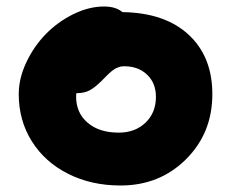

<svg xmlns="http://www.w3.org/2000/svg" viewBox="-20 -573 704 585"><path d="M347.2 -7.8Q258.3 -7.8 187.5 -43.5Q116.7 -79.1 76.9 -142.6Q37.1 -206.1 37.1 -286.1Q37.1 -334 60.1 -382.8Q83 -431.6 119.4 -469Q155.8 -506.3 203.4 -529.8Q251 -553.2 296.9 -553.2Q333 -553.2 353 -536.1Q482.4 -534.2 554.7 -467.3Q627 -400.4 627 -286.1Q627 -167.5 546.6 -87.6Q466.3 -7.8 347.2 -7.8ZM211.9 -278.8Q211.9 -229 247.1 -199Q282.2 -168.9 341.8 -168.9Q391.6 -168.9 423.3 -199.2Q455.1 -229.5 455.1 -277.8Q455.1 -319.8 428.2 -345.5Q401.4 -371.1 358.9 -371.1Q354.5 -371.1 350.3 -370.6Q346.2 -370.1 342 -368.4Q337.9 -366.7 335 -365.7Q332 -364.7 327.4 -361.3Q322.8 -357.9 320.8 -356.7Q318.8 -355.5 313.5 -350.3Q308.1 -345.2 306.4 -343.5Q304.7 -341.8 298.3 -335.4Q292 -329.1 290 -327.1Q268.6 -305.7 252.4 -297.4Q236.3 -289.1 212.9 -289.1Q211.9 -286.1 211.9 -278.8Z"/></svg>

Font: Shantell Sans Bouncy
Style: Regular
Weight: 800
Designer: Stephen Nixon, Anya Danilova, Shantell Martin
Foundry: Arrow Type
Version: Version 1.006;[9816181b4]